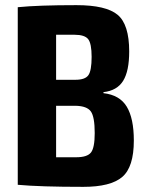

<svg xmlns="http://www.w3.org/2000/svg" viewBox="-20 -718 567 746"><path d="M382 -360V-356Q445 -349 472.5 -303.5Q500 -258 500 -172Q500 -69 455 -30.5Q410 8 304 8Q136 8 49 0V-690Q128 -698 277 -698Q392 -698 437 -660.5Q482 -623 482 -518Q482 -442 458.5 -404Q435 -366 382 -360ZM336 -497Q336 -549 322.5 -566Q309 -583 269 -583H198V-408H273Q311 -408 323.5 -426Q336 -444 336 -497ZM198 -107H276Q319 -107 333.5 -125.5Q348 -144 348 -201Q348 -264 333 -285Q318 -306 274 -307H198Z"/></svg>

Font: exo2condensed_b
Style: Bold
Weight: 700
Width: 3
Designer: Natanael Gama
Version: Version 1.001;PS 001.001;hotconv 1.0.70;makeotf.lib2.5.58329